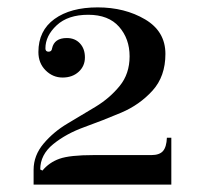

<svg xmlns="http://www.w3.org/2000/svg" viewBox="-20 -500 563 520"><path d="M89 -41 95 -38Q113 -60 141 -70Q169 -80 234 -80H390Q412 -80 421.5 -91Q431 -102 432 -127H444V0H71V-40Q71 -79 98 -111Q125 -143 163 -165.5Q201 -188 239 -211Q277 -234 304 -267Q331 -300 331 -347.5Q331 -395 302.5 -427.5Q274 -460 219 -460Q164 -460 133.5 -431.5Q103 -403 103 -369Q103 -360 111.5 -360Q120 -360 121 -369Q127 -397 161 -397Q183 -397 196.5 -382.5Q210 -368 210 -344.5Q210 -321 193 -305.5Q176 -290 149.5 -290Q123 -290 103.5 -309.5Q84 -329 84 -359Q84 -417 127.5 -448.5Q171 -480 244.5 -480Q318 -480 373 -447.5Q428 -415 428 -354Q428 -293 393 -254.5Q358 -216 308.5 -195Q259 -174 209 -156Q159 -138 124 -109.5Q89 -81 89 -41Z"/></svg>

Font: Elsie Swash Caps
Style: Regular
Weight: 400
Designer: Alejandro Inler
Foundry: Alejandro Inler
Version: 1.003